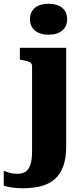

<svg xmlns="http://www.w3.org/2000/svg" viewBox="-97 -768 432 1024"><path d="M74 39V-415Q74 -426 67.5 -432Q61 -438 49 -441.5Q37 -445 20 -448L9 -450V-513H256V13Q256 75 240.5 118Q225 161 195.5 187Q166 213 123 224.5Q80 236 25 236Q-9 236 -37 231.5Q-65 227 -77 222V143Q-62 149 -44 154Q-26 159 -4 159Q21 159 38.5 148Q56 137 65 110.5Q74 84 74 39ZM162 -583Q116 -583 89.5 -605Q63 -627 63 -666Q63 -705 89.5 -726.5Q116 -748 162 -748Q208 -748 234.5 -726.5Q261 -705 261 -666Q261 -627 234.5 -605Q208 -583 162 -583Z"/></svg>

Font: Roboto Serif 36pt
Style: Bold
Weight: 700
Version: Version 1.008